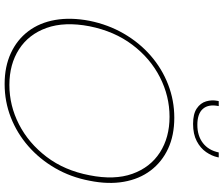

<svg xmlns="http://www.w3.org/2000/svg" viewBox="-86 -848 941 808"><g transform="rotate(90 384.0 -443.5)"><path d="M333 7Q260 7 203.5 -19Q147 -45 111 -92.5Q75 -140 63.5 -205.5Q52 -271 67 -350Q83 -429 121 -494.5Q159 -560 213.5 -607.5Q268 -655 335 -681Q402 -707 475 -707Q549 -707 605 -681Q661 -655 697 -607.5Q733 -560 744.5 -494.5Q756 -429 740 -350Q725 -271 687 -205.5Q649 -140 594.5 -92.5Q540 -45 473.5 -19Q407 7 333 7ZM337 -13Q424 -13 503 -53.5Q582 -94 639.5 -169.5Q697 -245 717 -350Q738 -455 711 -530.5Q684 -606 621 -646.5Q558 -687 471 -687Q384 -687 304.5 -646.5Q225 -606 168 -530.5Q111 -455 90 -350Q70 -245 97 -169.5Q124 -94 187 -53.5Q250 -13 337 -13ZM641 -889Q636 -865 619.5 -841Q603 -817 573.5 -801.5Q544 -786 501 -786Q459 -786 436 -801.5Q413 -817 406 -841Q399 -865 404 -889L405 -894H426Q417 -851 437.5 -827.5Q458 -804 505 -804Q551 -804 581.5 -827.5Q612 -851 621 -894H642Z"/></g></svg>

Font: Albert Sans Thin
Style: Italic
Weight: 250
Italic angle: -11.25°
Designer: Andreas Rasmussen
Foundry: a.Foundry
Version: Version 1.025